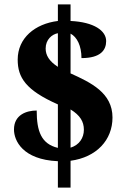

<svg xmlns="http://www.w3.org/2000/svg" viewBox="-20 -780 571 879"><path d="M245 -42V79H303V-44C422 -60 495 -139 495 -242C495 -355 396 -402 303 -444V-626C332 -611 353 -571 353 -514C441 -514 466 -551 466 -592C466 -639 411 -679 303 -684V-760H245V-684C140 -671 61 -606 61 -507C61 -425 98 -367 245 -302V-103C169 -121 148 -179 148 -274C102 -274 44 -255 44 -187C44 -137 83 -49 245 -42ZM245 -628V-474C205 -500 189 -527 189 -558C189 -599 218 -623 245 -628ZM303 -104V-279C347 -252 364 -223 364 -186C364 -149 343 -116 303 -104Z"/></svg>

Font: Noto Serif Georgian SemiCondensed Black
Style: Regular
Weight: 900
Width: 4
Designer: Monotype Design Team, Akaki Razmadze
Foundry: Google LLC
Version: Version 2.003